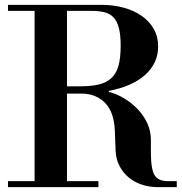

<svg xmlns="http://www.w3.org/2000/svg" viewBox="-20 -774 751 794"><path d="M13 -754H399Q448 -754 490.5 -742.5Q533 -731 565 -709Q597 -687 615.5 -655Q634 -623 634 -582Q634 -513 581 -465Q528 -417 430 -398V-394Q462 -386 493 -367.5Q524 -349 549 -323Q574 -297 589 -264.5Q604 -232 604 -196V-144Q604 -75 619 -50Q634 -25 673 -25H711V0H634Q597 0 565 -11Q533 -22 510 -42Q487 -62 473 -90Q459 -118 458 -153L455 -232Q452 -311 414 -349Q376 -387 317 -387H257V-25H387V0H13V-25H123V-729H13ZM257 -729V-417H309Q354 -417 386 -424Q418 -431 439 -449.5Q460 -468 469.5 -500.5Q479 -533 479 -585Q479 -630 471.5 -658.5Q464 -687 449 -702.5Q434 -718 411.5 -723.5Q389 -729 359 -729Z"/></svg>

Font: Libre Bodoni
Style: Regular
Weight: 400
Designer: Pablo Impallari, Rodrigo Fuenzalida
Foundry: Pablo Impallari, Rodrigo Fuenzalida
Version: Version 1.001; ttfautohint (v1.5.65-e2d9)